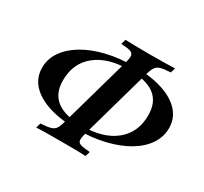

<svg xmlns="http://www.w3.org/2000/svg" viewBox="-130 -783 1059 996"><g transform="rotate(30 399.0 -285.0)"><path d="M374.2 -70.2Q275.8 -70.2 204.4 -92.7Q133.1 -115.3 94.8 -157.3Q56.5 -199.2 56.5 -257.3Q56.5 -310.5 87.1 -354.8Q117.7 -399.2 173 -432.3Q228.2 -465.3 303.2 -483.5Q378.2 -501.6 466.9 -501.6Q566.1 -501.6 636.7 -479Q707.3 -456.5 745.6 -414.5Q783.9 -372.6 783.9 -313.7Q783.9 -261.3 753.6 -216.5Q723.4 -171.8 668.1 -139.1Q612.9 -106.5 537.9 -88.3Q462.9 -70.2 374.2 -70.2ZM387.9 -98.4Q513.7 -98.4 585.5 -156.9Q657.3 -215.3 657.3 -317.7Q657.3 -396.8 606.9 -435.1Q556.5 -473.4 453.2 -473.4Q327.4 -473.4 255.2 -415.3Q183.1 -357.3 183.1 -254Q183.1 -175 235.1 -136.7Q287.1 -98.4 387.9 -98.4ZM185.5 27.4 193.5 -1.6Q232.3 -4 252 -9.3Q271.8 -14.5 281.5 -29Q291.1 -43.5 298.4 -71L419.4 -500Q426.6 -526.6 425 -541.1Q423.4 -555.6 406.5 -561.7Q389.5 -567.7 350.8 -569.4L358.9 -598.4Q379.8 -597.6 417.3 -596.8Q454.8 -596 505.6 -596Q554.8 -596 593.1 -596.8Q631.5 -597.6 655.6 -598.4L647.6 -569.4Q609.7 -567.7 589.9 -562.5Q570.2 -557.3 560.1 -543.1Q550 -529 541.9 -500L421 -71Q413.7 -44.4 414.9 -29.8Q416.1 -15.3 433.5 -9.7Q450.8 -4 489.5 -1.6L480.6 27.4Q458.9 25.8 421 25.4Q383.1 25 333.1 25Q283.1 25 245.2 25.4Q207.3 25.8 185.5 27.4Z"/></g></svg>

Font: Playfair 5pt SemiExpanded Light
Style: Bold Italic
Weight: 700
Italic angle: -15.6°
Version: Version 2.001;gftools[0.9.30]